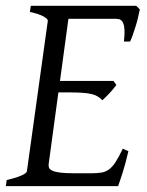

<svg xmlns="http://www.w3.org/2000/svg" viewBox="-20 -635 502 655"><path d="M418 -119.1Q408.2 -76.7 398.2 -45.4Q388.2 -14.2 382.8 0H0L2.9 -21Q33.7 -27.8 52.2 -35.9Q70.8 -43.9 71.8 -50.8L143.1 -564Q144 -569.8 128.9 -578.6Q113.8 -587.4 82 -594.2L85 -615.2H444.8L457 -603Q454.6 -590.3 450.9 -575.2Q447.3 -560.1 442.6 -544.9Q438 -529.8 433.1 -516.1Q428.2 -502.4 423.8 -493.2H402.8Q405.3 -515.6 404.8 -530.5Q404.3 -545.4 400.9 -554.4Q397.5 -563.5 391.6 -567.1Q385.7 -570.8 377 -570.8H213.4L184.6 -358.9H367.2L377 -345.2Q372.1 -338.4 366 -331.1Q359.9 -323.7 353.3 -316.7Q346.7 -309.6 340.3 -303.5Q334 -297.4 329.1 -293Q321.3 -301.3 312.5 -306.4Q303.7 -311.5 290.8 -314.5Q277.8 -317.4 259 -318.6Q240.2 -319.8 212.9 -319.8H179.2L146 -75.2Q145 -67.9 147.5 -62.3Q149.9 -56.6 159.2 -52.5Q168.5 -48.3 186 -46.1Q203.6 -43.9 232.9 -43.9H292Q312.5 -43.9 326.7 -46.4Q340.8 -48.8 352.3 -57.4Q363.8 -65.9 374.5 -82.5Q385.3 -99.1 398.9 -127.9Z"/></svg>

Font: Gentium Plus CyrE
Style: Italic
Weight: 400
Italic angle: -8°
Designer: J. Victor Gaultney, Annie Olsen, Iska Routamaa, Becca Hirsbrunner
Foundry: SIL International
Version: Version 5.000